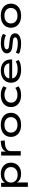

<svg xmlns="http://www.w3.org/2000/svg" viewBox="2052 -2598 727 4870"><g transform="rotate(-90 2415.0 -163.5)"><path d="M110 180V-498H212V-395Q240 -449 299.5 -477.5Q359 -506 438 -506Q525 -506 589 -473Q653 -440 688 -382.5Q723 -325 723 -249Q723 -174 688.5 -116Q654 -58 590.5 -24.5Q527 9 438 9Q361 9 304 -19.5Q247 -48 221 -98V180ZM415 -79Q508 -79 560 -127.5Q612 -176 612 -250Q612 -324 560.5 -371Q509 -418 416 -418Q322 -418 270.5 -371Q219 -324 219 -250Q219 -176 271 -127.5Q323 -79 415 -79Z M905 0V-497H1004V-377H1005Q1030 -435 1088 -467Q1146 -499 1221 -504L1277 -507L1288 -407L1200 -400Q1111 -394 1063.5 -354Q1016 -314 1016 -260V0Z M1683 9Q1588 9 1519 -24Q1450 -57 1413.5 -115.5Q1377 -174 1377 -249Q1377 -325 1413.5 -383Q1450 -441 1519 -473.5Q1588 -506 1682 -506Q1778 -506 1846.5 -473.5Q1915 -441 1951.5 -383Q1988 -325 1988 -249Q1988 -174 1951.5 -115.5Q1915 -57 1846.5 -24Q1778 9 1683 9ZM1682 -83Q1776 -83 1827.5 -130.5Q1879 -178 1879 -250Q1879 -322 1827.5 -368Q1776 -414 1683 -414Q1588 -414 1537 -368Q1486 -322 1486 -250Q1486 -178 1537 -130.5Q1588 -83 1682 -83Z M2438 9Q2347 9 2278.5 -22.5Q2210 -54 2172 -111Q2134 -168 2134 -245Q2134 -324 2172 -383Q2210 -442 2279 -474Q2348 -506 2439 -506Q2510 -506 2567 -488.5Q2624 -471 2663 -439L2623 -358Q2586 -384 2542 -398.5Q2498 -413 2448 -413Q2355 -413 2300.5 -367.5Q2246 -322 2246 -246Q2246 -169 2300.5 -126.5Q2355 -84 2447 -84Q2498 -84 2541.5 -99Q2585 -114 2620 -138L2660 -57Q2622 -26 2566 -8.5Q2510 9 2438 9Z M3082 9Q2980 9 2905 -21Q2830 -51 2790.5 -109Q2751 -167 2751 -247Q2751 -322 2787.5 -380.5Q2824 -439 2893.5 -472.5Q2963 -506 3059 -506Q3148 -506 3211 -475Q3274 -444 3307.5 -387Q3341 -330 3341 -249V-218H2833V-291H3269L3245 -269Q3244 -347 3195 -386Q3146 -425 3059 -425Q2999 -425 2954.5 -407Q2910 -389 2884 -353Q2858 -317 2858 -263V-251Q2858 -194 2884 -156.5Q2910 -119 2962 -99Q3014 -79 3091 -79Q3150 -79 3202.5 -90.5Q3255 -102 3293 -129L3327 -53Q3286 -21 3220.5 -6Q3155 9 3082 9Z M3748 9Q3692 9 3641.5 2Q3591 -5 3550.5 -17.5Q3510 -30 3484 -48L3515 -126Q3546 -108 3584.5 -96.5Q3623 -85 3666 -80Q3709 -75 3751 -75Q3820 -75 3861 -91.5Q3902 -108 3902 -140Q3902 -165 3882 -179.5Q3862 -194 3810 -199L3661 -215Q3580 -223 3538 -260.5Q3496 -298 3496 -354Q3496 -397 3525 -431Q3554 -465 3610 -485.5Q3666 -506 3749 -506Q3800 -506 3847 -499.5Q3894 -493 3931.5 -480Q3969 -467 3991 -448L3954 -374Q3926 -392 3892 -402.5Q3858 -413 3820 -417.5Q3782 -422 3744 -422Q3671 -422 3634.5 -404Q3598 -386 3598 -357Q3598 -330 3618 -316Q3638 -302 3686 -297L3832 -280Q3919 -271 3961.5 -236Q4004 -201 4004 -141Q4004 -97 3973 -62.5Q3942 -28 3884.5 -9.5Q3827 9 3748 9Z M4452 9Q4357 9 4288 -24Q4219 -57 4182.5 -115.5Q4146 -174 4146 -249Q4146 -325 4182.5 -383Q4219 -441 4288 -473.5Q4357 -506 4451 -506Q4547 -506 4615.5 -473.5Q4684 -441 4720.5 -383Q4757 -325 4757 -249Q4757 -174 4720.5 -115.5Q4684 -57 4615.5 -24Q4547 9 4452 9ZM4451 -83Q4545 -83 4596.5 -130.5Q4648 -178 4648 -250Q4648 -322 4596.5 -368Q4545 -414 4452 -414Q4357 -414 4306 -368Q4255 -322 4255 -250Q4255 -178 4306 -130.5Q4357 -83 4451 -83Z"/></g></svg>

Font: Nunito Sans 7pt Expanded Medium
Style: Regular
Weight: 500
Width: 7
Designer: Vernon Adams
Foundry: Vernon Adams
Version: Version 3.101;gftools[0.9.27]